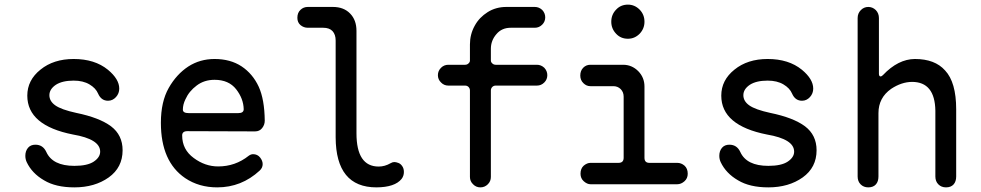

<svg xmlns="http://www.w3.org/2000/svg" viewBox="-20 -795 4240 830"><path d="M301.5 15Q221 15 170.5 -15.5Q118.5 -45.5 95.5 -94Q89.5 -107 89.5 -121.5Q89.5 -142 101 -156Q112.5 -169.5 133 -169.5Q165.5 -169.5 180 -138.5Q207 -78 301.5 -78Q358 -78 385.5 -96.5Q413 -115 413 -139.5Q413 -193.5 295.5 -213.5Q98 -252.5 98 -381.5Q98 -448.5 155 -494Q211.5 -540 298.5 -540Q389.5 -540 446.5 -493.5Q495.5 -453 495.5 -412Q495.5 -391 481.5 -375.5Q467 -359.5 447 -359.5Q417.5 -359.5 404 -390.5Q394 -414 367 -430Q339.5 -446.5 298.5 -446.5Q249.5 -446.5 221.5 -428.5Q193.5 -409.5 193.5 -383.5Q193.5 -357.5 219 -339.5Q245 -321 309.5 -307Q409.5 -286.5 460 -249Q510 -211 510 -145.5Q510 -71 450 -28Q389.5 15 301.5 15Z M1010 -306Q1033.5 -306 1033.5 -323Q1032.5 -368.5 1001 -409Q969 -450 907.5 -450Q863 -450 830.5 -425.5Q797 -400.5 781.5 -365.5Q770.5 -343 770.5 -321Q770.5 -306 796 -306ZM919 15Q840 15 780.5 -25Q675.5 -96.5 675.5 -264Q675.5 -355.5 709.5 -415Q743 -474 794 -507.5Q844.5 -540 907.5 -540Q976 -540 1024.5 -508Q1072.5 -476 1098.5 -420Q1111 -392.5 1117.5 -355.8Q1124 -319 1124.5 -273Q1124.5 -255.5 1113 -241Q1102 -227 1082.5 -227L790 -228Q767.5 -228 767.5 -209.5Q767.5 -148.5 817.5 -112Q866.5 -75.5 923 -75.5Q997 -75.5 1055 -121.5Q1064.5 -128.5 1074 -128.5Q1093 -128.5 1104.5 -114Q1115.5 -100 1115.5 -85.5Q1115.5 -69.5 1102.5 -57.5Q1024 15 919 15Z M1607.5 15Q1432 15 1431 -201V-620Q1431 -645.5 1417.5 -660.5Q1404 -675 1377 -675H1310.5Q1293 -675 1279 -686.5Q1265.5 -698 1265.5 -718Q1265.5 -740 1279 -752.5Q1292 -765 1310.5 -765H1419Q1466 -765 1493.5 -736.5Q1521 -708.5 1521 -661.5V-219Q1521 -75 1617 -75Q1643.5 -75 1668.5 -89.5Q1677 -94.5 1684.5 -94.5Q1692 -94.5 1702.5 -90.5Q1712 -87 1719 -76.5Q1726 -66.5 1726 -51.5Q1726 -34.5 1716 -21.5Q1687 14.5 1607.5 15Z M2056.5 15Q2038 15 2025 1.5Q2011.5 -11.5 2011.5 -30V-404Q2011.5 -412.5 2005.5 -419Q1999.5 -425 1990.5 -425H1918Q1899.5 -425 1886.5 -438.5Q1873 -451.5 1873 -470Q1873 -488.5 1886.5 -502Q1899.5 -515 1918 -515H1990.5Q1999.5 -515 2005.5 -521Q2011.5 -526.5 2011.5 -533V-603Q2011.5 -646.5 2032 -683.5Q2042 -702 2056.2 -716.8Q2070.5 -731.5 2088 -742.5Q2123.5 -765 2169 -765H2292Q2310 -765 2324 -752Q2337 -738 2337 -720Q2337 -701.5 2324 -688.5Q2310.5 -675 2292 -675H2188Q2149 -675 2126 -647.5Q2102 -620 2102 -584V-533Q2102 -526.5 2108 -521Q2114 -515 2123 -515H2301Q2319 -515 2333 -502Q2346 -488 2346 -470Q2346 -451.5 2333 -438.5Q2319.5 -425 2301 -425H2123Q2114 -425 2108 -419Q2102 -412.5 2102 -404V-30Q2102 -11.5 2089 1.5Q2075.5 15 2056.5 15Z M2907.5 1.5H2533Q2518 1.5 2503.5 -11.5Q2489.5 -24 2489.5 -44Q2489.5 -66.5 2503.5 -79Q2518 -91 2533 -91H2654Q2676 -91 2676 -113V-377Q2676 -397 2663 -410Q2650 -422.5 2631.5 -422.5H2532Q2515 -422.5 2502 -435.5Q2488.5 -448.5 2488.5 -468.5Q2488.5 -489.5 2501.5 -502.5Q2514 -515 2532 -515H2673.5Q2711.5 -515 2739 -487.5Q2766 -460 2766 -421V-113Q2766 -91 2787 -91H2907.5Q2925 -91 2939 -79Q2953 -66.5 2953 -44Q2953 -24 2939 -11.5Q2924.5 1.5 2907.5 1.5ZM2694.5 -627.5Q2663.5 -627.5 2643.5 -649Q2622.5 -671 2622.5 -701Q2622.5 -732 2643.5 -753.5Q2663.5 -775 2694.5 -775Q2723.5 -775 2745 -753.5Q2766 -732 2766 -701Q2766 -671 2745 -649Q2723.5 -627.5 2694.5 -627.5Z M3301.5 15Q3221 15 3170.5 -15.5Q3118.5 -45.5 3095.5 -94Q3089.5 -107 3089.5 -121.5Q3089.5 -142 3101 -156Q3112.5 -169.5 3133 -169.5Q3165.5 -169.5 3180 -138.5Q3207 -78 3301.5 -78Q3358 -78 3385.5 -96.5Q3413 -115 3413 -139.5Q3413 -193.5 3295.5 -213.5Q3098 -252.5 3098 -381.5Q3098 -448.5 3155 -494Q3211.5 -540 3298.5 -540Q3389.5 -540 3446.5 -493.5Q3495.5 -453 3495.5 -412Q3495.5 -391 3481.5 -375.5Q3467 -359.5 3447 -359.5Q3417.5 -359.5 3404 -390.5Q3394 -414 3367 -430Q3339.5 -446.5 3298.5 -446.5Q3249.5 -446.5 3221.5 -428.5Q3193.5 -409.5 3193.5 -383.5Q3193.5 -357.5 3219 -339.5Q3245 -321 3309.5 -307Q3409.5 -286.5 3460 -249Q3510 -211 3510 -145.5Q3510 -71 3450 -28Q3389.5 15 3301.5 15Z M4069.5 15Q4049.5 15 4036.5 2Q4023.5 -11 4023.5 -32V-316.5Q4021.5 -441 3922.5 -441Q3877 -440.5 3832.5 -411Q3777.5 -372.5 3777.5 -306V-32Q3777.5 -10.5 3766.5 2Q3755 15 3733.5 15Q3713.5 15 3700.5 2Q3687.5 -11 3687.5 -32V-717Q3687.5 -737.5 3701.5 -751.5Q3715 -765 3733.5 -765Q3752 -765 3766 -751.5Q3779.5 -737.5 3779.5 -717V-476.5Q3779.5 -464.5 3787 -464.5Q3791 -464.5 3797 -470.5Q3862.5 -539.5 3935 -540Q4021.5 -540 4065.5 -490.5Q4113.5 -439.5 4113.5 -322.5V-32Q4113.5 -10.5 4102.5 2Q4091 15 4069.5 15Z"/></svg>

Font: Maple Mono SC NF
Style: Regular
Weight: 400
Designer: subframe7536
Version: Version 4.2; ttfautohint (v1.8.4.7-5d5b-dirty);Nerd Fonts 6.